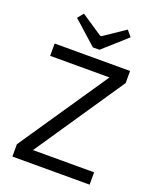

<svg xmlns="http://www.w3.org/2000/svg" viewBox="-164 -1003 894 1098"><g transform="rotate(20 283.0 -454.0)"><path d="M267 -744 124 -872 153 -908 283 -821H291L420 -908L450 -872L307 -744ZM518 -75V0H48V-75L415 -615H54V-690H513V-615H512L146 -75Z"/></g></svg>

Font: Exo 2
Style: Regular
Weight: 400
Designer: Natanael Gama
Version: Version 1.001;PS 001.001;hotconv 1.0.70;makeotf.lib2.5.58329